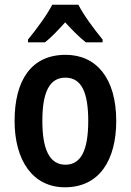

<svg xmlns="http://www.w3.org/2000/svg" viewBox="-20 -786 556 816"><path d="M313 -766H202C181 -724 133 -659 99 -618V-606H171C197 -626 226 -657 257 -691C288 -657 317 -628 345 -606H416V-618C380 -662 336 -721 313 -766ZM474 -272C474 -454 389 -553 259 -553C113 -553 42 -445 42 -272C42 -106 118 10 256 10C404 10 474 -108 474 -272ZM160 -272C160 -394 190 -456 258 -456C326 -456 355 -394 355 -272C355 -151 326 -86 258 -86C190 -86 160 -152 160 -272Z"/></svg>

Font: Noto Sans Ethiopic Cond SemBd
Style: Regular
Weight: 600
Width: 3
Designer: Monotype Design Team
Foundry: Monotype Imaging Inc.
Version: Version 2.102